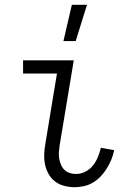

<svg xmlns="http://www.w3.org/2000/svg" viewBox="-20 -771 540 799"><path d="M291 8Q269 8 247.5 2.5Q226 -3 209.5 -15.5Q193 -28 182.5 -46.5Q172 -65 167.5 -86Q163 -107 164 -129.5Q165 -152 169 -174L217 -465H76V-520H287L228 -165Q226 -151 225 -137Q224 -123 226.5 -110Q229 -97 234 -85Q239 -73 248.5 -64Q258 -55 270.5 -51Q283 -47 297 -47Q316 -47 335 -56.5Q354 -66 367 -82.5Q380 -99 387.5 -118Q395 -137 400 -156L455 -146Q451 -126 443.5 -107.5Q436 -89 425 -71Q414 -53 400 -38Q386 -23 368 -12Q350 -1 330 3.5Q310 8 291 8ZM244 -600 279 -751H342L295 -600Z"/></svg>

Font: Iosevka Term Curly Light
Style: Italic
Weight: 300
Italic angle: -9°
Designer: Belleve Invis
Foundry: Belleve Invis
Version: Version 32.3.0